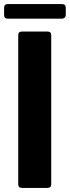

<svg xmlns="http://www.w3.org/2000/svg" viewBox="-25 -917 341 937"><path d="M82 0Q64 0 64 -18V-745Q64 -763 82 -763H207Q225 -763 225 -745V-18Q225 0 207 0ZM13 -826Q-5 -826 -5 -844V-879Q-5 -897 13 -897H278Q296 -897 296 -879V-844Q296 -836 291 -831Q286 -826 278 -826Z"/></svg>

Font: Open Sauce Two ExtraBold
Style: Regular
Weight: 800
Designer: Alfredo Marco Pradil
Foundry: Creative Sauce Fz LLC
Version: Version 1.477